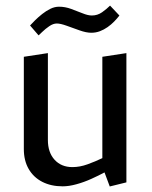

<svg xmlns="http://www.w3.org/2000/svg" viewBox="-20 -651 542 684"><path d="M371 13.3 352.3 -36.8Q332.1 -25.8 305.8 -14Q279.6 -2.1 252.7 5.3Q225.9 12.8 203.3 12.8Q161.8 12.8 130.6 -3.2Q99.5 -19.1 82.2 -49Q64.9 -78.9 64.9 -120V-448.7L150.6 -461.8V-152.3Q150.6 -107.9 174.5 -81.8Q198.4 -55.7 237.9 -55.7Q264.7 -55.7 292.3 -65.8Q319.9 -75.8 344.6 -87.7V-448.7L430.3 -461.8V-1.3ZM372.1 -631 405.4 -595.7Q397.7 -585.6 387 -574.6Q376.4 -563.6 363.3 -554.4Q350.2 -545.2 335.7 -539.7Q321.3 -534.3 305.3 -534.3Q287.3 -534.3 263.5 -542.8Q239.7 -551.3 217.5 -559.3Q195.4 -567.3 182.4 -567.3Q169.4 -567.3 155.4 -557.6Q141.4 -548 130.9 -537.7Q120.4 -527.5 117.4 -525L87.1 -560.2Q94 -567.8 105.1 -578.9Q116.3 -589.9 130.1 -600.9Q143.9 -611.9 159.2 -619.5Q174.5 -627.1 190.5 -627.1Q211.8 -627.1 233.2 -619.3Q254.6 -611.6 273.9 -603.7Q293.2 -595.8 307.2 -595.8Q327.2 -595.8 343.5 -607.2Q359.8 -618.7 372.1 -631Z"/></svg>

Font: Ancizar Sans Thin
Style: Regular
Weight: 100
Designer: Cesar Puertas, Viviana Monsalve, Julian Moncada, Julian Prieto, Jose Castro, Mariel Hernandez, Felipe Aragon, Sara Alarc
Version: Version 8.100